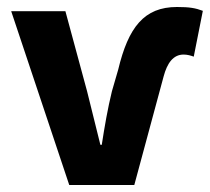

<svg xmlns="http://www.w3.org/2000/svg" viewBox="-20 -529 600 549"><path d="M178 0H364L448 -311C458 -348 475 -373 505 -373C516 -373 526 -370 534 -367L560 -498C539 -506 522 -509 486 -509C392 -509 347 -451 318 -330L300 -268C288 -219 279 -167 271 -115H267C254 -167 241 -219 229 -268L167 -497H12Z"/></svg>

Font: DAIFUKU Sans
Style: Bold
Weight: 700
Designer: Original font ‘Source Han Sans JP’ : Paul D. Hunt
Foundry: Daifuku
Version: Version 1.000